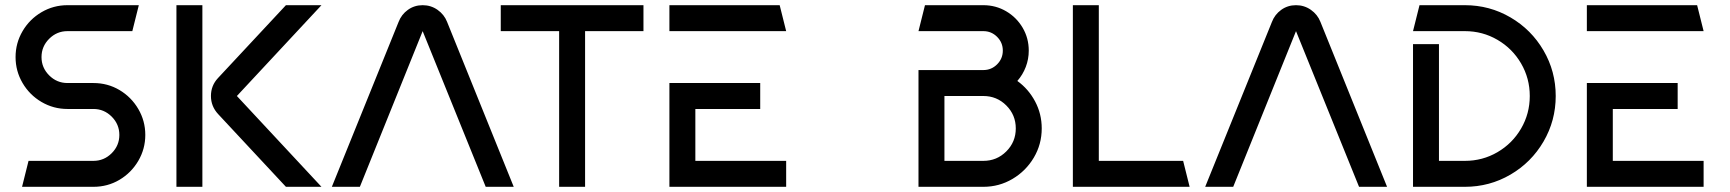

<svg xmlns="http://www.w3.org/2000/svg" viewBox="-20 -720 6666 740"><path d="M40 -500Q40 -554 67 -600Q94 -646 140 -673Q186 -700 240 -700H515L490 -600H240Q199 -600 169.5 -570.5Q140 -541 140 -500Q140 -459 169.5 -429.5Q199 -400 240 -400H340Q395 -400 440.5 -373Q486 -346 513 -300Q540 -254 540 -200Q540 -146 513 -100Q486 -54 440.5 -27Q395 0 340 0H65L90 -100H340Q381 -100 410.5 -129.5Q440 -159 440 -200Q440 -241 410.5 -270.5Q381 -300 340 -300H240Q186 -300 140 -327Q94 -354 67 -400Q40 -446 40 -500Z M760 -700V0H660V-700ZM820 -419 1082 -700H1219L893 -350L1219 0H1082L821 -280Q793 -310 793 -350Q793 -390 820 -419Z M1516 -635Q1527 -664 1552 -682Q1577 -700 1609 -700Q1641 -700 1666.5 -682Q1692 -664 1703 -636L1960 0H1852L1609 -600L1367 0H1259Z M2460 -600H2235V0H2135V-600H1910V-700H2460Z M2910 -400V-300H2660V-100H3010V0H2560V-400ZM2560 -700H2985L3010 -600H2560Z M3895 -225Q3895 -277 3858.5 -313.5Q3822 -350 3770 -350H3620V-100H3770Q3822 -100 3858.5 -136.5Q3895 -173 3895 -225ZM3520 -450H3770Q3801 -450 3823 -472Q3845 -494 3845 -525Q3845 -556 3823 -578Q3801 -600 3770 -600H3520L3545 -700H3770Q3818 -700 3858 -676.5Q3898 -653 3921.5 -613Q3945 -573 3945 -525Q3945 -492 3933.5 -462Q3922 -432 3901 -408Q3944 -377 3969.5 -329Q3995 -281 3995 -225Q3995 -164 3964.5 -112.5Q3934 -61 3882.5 -30.5Q3831 0 3770 0H3520Z M4215 -700V-100H4540L4565 0H4115V-700Z M4882 -635Q4893 -664 4918 -682Q4943 -700 4975 -700Q5007 -700 5032.5 -682Q5058 -664 5069 -636L5326 0H5218L4975 -600L4733 0H4625Z M5876 -350Q5876 -418 5842.5 -475.5Q5809 -533 5751.5 -566.5Q5694 -600 5626 -600H5426L5451 -700H5626Q5721 -700 5801.5 -653Q5882 -606 5929 -525.5Q5976 -445 5976 -350Q5976 -255 5929 -174.5Q5882 -94 5801.5 -47Q5721 0 5626 0H5426V-550H5526V-100H5626Q5694 -100 5751.5 -133.5Q5809 -167 5842.5 -224.5Q5876 -282 5876 -350Z M6446 -400V-300H6196V-100H6546V0H6096V-400ZM6096 -700H6521L6546 -600H6096Z"/></svg>

Font: Skate blade
Style: Regular
Weight: 400
Italic angle: -7°
Designer: Valerio Brotto (Silverblur_type)
Version: Version 2.001